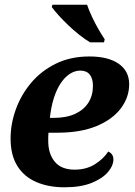

<svg xmlns="http://www.w3.org/2000/svg" viewBox="-20 -786 572 816"><path d="M363 -606Q341 -619 317 -638Q293 -657 270 -679Q247 -701 229 -721Q211 -741 200 -756L203 -766H350Q358 -742 371.5 -713.5Q385 -685 399.5 -660Q414 -635 425 -619L422 -606ZM254 10Q186 10 134 -12.5Q82 -35 53.5 -81Q25 -127 25 -197Q25 -259 47 -320.5Q69 -382 111.5 -433Q154 -484 216.5 -515Q279 -546 360 -546Q440 -546 484.5 -515Q529 -484 529 -428Q529 -373 494 -326Q459 -279 391 -250.5Q323 -222 223 -222H186Q185 -212 185 -203.5Q185 -195 185 -187Q185 -132 213 -98.5Q241 -65 297 -65Q347 -65 383.5 -88Q420 -111 440 -142Q451 -137 456.5 -128.5Q462 -120 462 -109Q462 -82 438.5 -54.5Q415 -27 369 -8.5Q323 10 254 10ZM192 -285H208Q262 -285 299 -302Q336 -319 355.5 -349.5Q375 -380 375 -421Q375 -452 361.5 -469Q348 -486 321 -486Q299 -486 277.5 -472.5Q256 -459 238.5 -433Q221 -407 209 -369.5Q197 -332 192 -285Z"/></svg>

Font: Noto Serif
Style: Italic
Weight: 400
Italic angle: -12°
Designer: Monotype Design Team
Foundry: Monotype Imaging Inc.
Version: Version 2.013